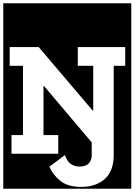

<svg xmlns="http://www.w3.org/2000/svg" viewBox="-30 -937 820 1170"><path d="M-10 213V-917H770V213ZM663 -536H733V-650H444V-536H538V-264H534L206 -650H29V-536H110V-114H40V0H325V-114H235V-412H239L529 -69V8Q529 38 511.5 58Q494 78 453 78Q429 78 405.5 65Q382 52 365 8L271 79Q292 128 337.5 165Q383 202 466 202Q554 202 608.5 153.5Q663 105 663 7Z"/></svg>

Font: Zilla Slab Highlight
Style: Bold
Weight: 700
Designer: Typotheque Type Foundry
Foundry: Typotheque type foundry
Version: Version 1.1; 2017; ttfautohint (v1.6)